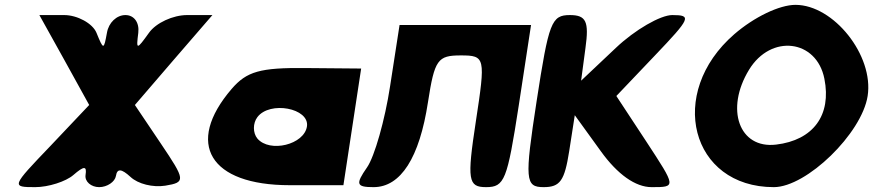

<svg xmlns="http://www.w3.org/2000/svg" viewBox="-20 -820 3593 790"><path d="M347 -388 187 -219C27 -52 26 -50 125 -50C179 -50 251 -73 282 -100C326 -138 338 -138 332 -100C328 -73 355 -50 388 -50C421 -50 453 -72 457 -96C462 -128 480 -126 517 -92C548 -63 609 -48 660 -56C745 -70 743 -79 642 -229L535 -388C641 -512 747 -634 854 -758H750C692 -758 622 -726 593 -685C542 -614 540 -614 549 -685C554 -727 532 -758 496 -758C460 -758 427 -727 420 -685C407 -614 406 -614 377 -685C361 -724 298 -758 244 -758H142C211 -634 279 -512 347 -388Z M933 -454C740 -229 843 -58 1172 -58H1393L1466 -538L1238 -540C1050 -542 995 -526 933 -454ZM1243 -300C1232 -225 1090 -190 1039 -250C1020 -273 1020 -313 1039 -338C1090 -406 1254 -375 1243 -300Z M1585 -465C1564 -327 1521 -175 1490 -131C1442 -62 1446 -50 1517 -50C1629 -50 1706 -171 1741 -400C1768 -575 1781 -592 1876 -592C1977 -592 1978 -583 1938 -321C1901 -79 1906 -50 1980 -50C2056 -50 2067 -79 2114 -383L2165 -717H1624Z M2188 -404C2138 -79 2141 -50 2217 -50C2285 -50 2303 -77 2322 -198L2345 -346L2452 -198C2521 -102 2595 -50 2661 -50C2763 -50 2762 -50 2639 -238L2516 -425L2675 -592C2822 -746 2827 -758 2746 -758C2698 -758 2593 -698 2514 -623L2371 -488L2389 -623C2404 -731 2392 -758 2325 -758C2249 -758 2238 -729 2188 -404Z M3001 -679C2722 -437 2822 -50 3164 -50C3299 -50 3526 -271 3550 -425C3576 -592 3410 -800 3253 -800C3187 -800 3083 -750 3001 -679ZM3372 -496C3402 -346 3326 -243 3173 -225C3021 -207 2963 -371 3062 -533C3152 -681 3340 -658 3372 -496Z"/></svg>

Font: Hussar Skorodowane
Style: Ky
Weight: 700
Foundry: Cannot Into Space Fonts
Version: Version 0.892